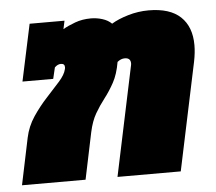

<svg xmlns="http://www.w3.org/2000/svg" viewBox="-44 -598 727 647"><g transform="rotate(-5 319.0 -275.0)"><path d="M5 0 38 -158Q46 -196 67.5 -228Q89 -260 114.5 -287.5Q140 -315 159.5 -337Q179 -359 183 -377Q184 -380 184 -384Q184 -396 171 -396Q160 -396 150 -386L141 -348H37L78 -540H196L190 -512Q207 -522 231.5 -531Q256 -540 285 -540Q305 -540 324 -534Q343 -528 355 -516Q378 -530 412 -540Q446 -550 481 -550Q553 -550 589 -516Q625 -482 625 -420Q625 -395 619 -365L542 0H328L405 -365Q406 -369 406.5 -372Q407 -375 407 -377Q407 -396 387 -396Q374 -396 362 -386Q355 -345 340 -317.5Q325 -290 307.5 -267.5Q290 -245 275.5 -220Q261 -195 253 -158L220 0Z"/></g></svg>

Font: Kanit ExtraBold
Style: Italic
Weight: 800
Italic angle: -12°
Designer: Katatrad Team
Foundry: CadsonDemak
Version: Version 2.000; ttfautohint (v1.8.3)